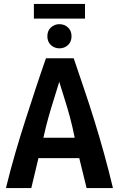

<svg xmlns="http://www.w3.org/2000/svg" viewBox="-20 -949 600 969"><path d="M10 0Q33 -94 58 -179.5Q83 -265 108.5 -344Q134 -423 159.5 -500.5Q185 -578 212 -655H352Q378 -578 404.5 -500Q431 -422 456 -341.5Q481 -261 504.5 -176.5Q528 -92 550 0H417L380 -151H174L138 0ZM199 -254H357Q346 -309 334 -354Q322 -399 308 -443Q294 -487 279 -536Q264 -486 250 -442Q236 -398 223.5 -353Q211 -308 199 -254ZM280 -705Q255 -705 237 -721.5Q219 -738 219 -766Q219 -794 237 -810.5Q255 -827 280 -827Q305 -827 323 -810.5Q341 -794 341 -766Q341 -738 323 -721.5Q305 -705 280 -705ZM151 -855V-929H409V-855Z"/></svg>

Font: Ubuntu Sans Mono SemiBold
Style: Regular
Weight: 600
Monospace: yes
Designer: Dalton Maag Ltd
Foundry: Dalton Maag Ltd
Version: Version 1.006